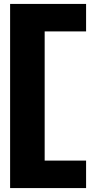

<svg xmlns="http://www.w3.org/2000/svg" viewBox="-20 -747 495 978"><path d="M31.5 211V-727H418.5V-587H207.5V71H418.5V211Z"/></svg>

Font: Anybody ExtraExpanded ExtraBold
Style: Regular
Weight: 800
Width: 8
Designer: Tyler Finck
Foundry: Etcetera Type Company
Version: Version 1.010; ttfautohint (v1.8.3) -l 8 -r 50 -G 200 -x 14 